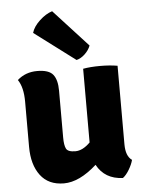

<svg xmlns="http://www.w3.org/2000/svg" viewBox="-55 -814 658 867"><g transform="rotate(-5 274.5 -380.5)"><path d="M57 -169V-374Q57 -439 33 -474Q70 -507 123 -507Q176 -507 195 -483Q214 -459 214 -410V-198Q214 -163 222 -147Q230 -131 264 -131Q297 -131 331 -165V-499Q364 -505 408 -505Q452 -505 487 -499V-143Q487 -89 515 -70Q510 -50 496 -26.5Q482 -3 467 8Q385 5 349 -62Q270 9 200 9Q130 9 93.5 -39.5Q57 -88 57 -169ZM214 -770 369 -601Q361 -580 343 -563Q325 -546 305 -541L120 -680Q128 -708 156.5 -734.5Q185 -761 214 -770Z"/></g></svg>

Font: Signika
Style: Bold
Weight: 700
Designer: Anna Giedrys
Foundry: Anna Giedrys
Version: Version 1.001